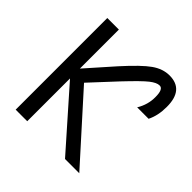

<svg xmlns="http://www.w3.org/2000/svg" viewBox="-192 -919 1088 1088"><g transform="rotate(45 352.5 -375.0)"><path d="M177.7 -340.8V2H85V-732.4H177.7V-419.9L321.3 -582Q411.1 -681.6 461.4 -716.8Q511.7 -752 564.5 -752Q680.7 -752 679.7 -613.3Q679.7 -544.9 654.3 -494.1H562.5Q595.7 -548.8 594.7 -609.4Q594.7 -672.9 564.5 -671.9Q542 -671.9 508.3 -645.5Q474.6 -619.1 391.6 -531.2L251 -379.9L594.7 2H480.5Z"/></g></svg>

Font: irohakakuC Regular
Style: Regular
Weight: 400
Designer: [Source Han Sans]
Ryoko NISHIZUKA Ë•øÂ°öÊ∂ºÂ≠ê (kana & ideographs); Paul D. Hunt (Latin, Greek & Cyrillic); Wenlong ZHAN
Version: Version 1.001.20160904